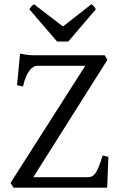

<svg xmlns="http://www.w3.org/2000/svg" viewBox="-20 -872 563 892"><path d="M483.9 -143.1Q482.9 -127.4 482.2 -108.4Q481.4 -89.4 480.7 -70.1Q480 -50.8 479.2 -32.5Q478.5 -14.2 478 0H43L28.8 -22L376 -566.4H151.9Q144 -566.4 134.8 -561Q125.5 -555.7 116.7 -543.9Q107.9 -532.2 100.1 -513.9Q92.3 -495.6 86.9 -470.2L59.1 -476.1L73.2 -623Q86.4 -620.1 97.4 -618.4Q108.4 -616.7 118.9 -616Q129.4 -615.2 140.6 -615.2H466.8L479 -594.2L134.8 -48.8H390.1Q400.4 -48.8 408.7 -53.5Q417 -58.1 424.6 -69.3Q432.1 -80.6 439.9 -100.1Q447.8 -119.6 457 -149.9ZM297.4 -679.2H245.1L116.2 -829.1Q119.6 -834 122.1 -837.4Q124.5 -840.8 126.7 -843.3Q128.9 -845.7 131.6 -847.7Q134.3 -849.6 138.2 -852.1L272.5 -749L404.3 -852.1Q412.6 -847.7 416 -843.3Q419.4 -838.9 425.3 -829.1Z"/></svg>

Font: Gentium Plus Phon
Style: Regular
Weight: 400
Designer: J. Victor Gaultney, Annie Olsen, Iska Routamaa, Becca Hirsbrunner
Foundry: SIL International
Version: Version 5.000